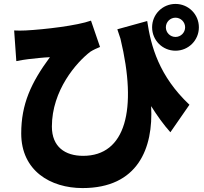

<svg xmlns="http://www.w3.org/2000/svg" viewBox="-20 -870 1040 977"><path d="M52 -715 63 -559C87 -564 102 -566 124 -569C150 -572 203 -578 234 -579C138 -449 88 -340 88 -191C88 -1 237 87 400 87C681 87 761 -115 749 -330C780 -281 812 -236 847 -197L944 -337C789 -483 748 -635 729 -763L577 -721C582 -705 588 -689 593 -673C680 -312 619 -77 403 -77C311 -77 244 -123 244 -226C244 -410 369 -553 440 -607C456 -617 474 -625 489 -631L443 -765C374 -740 208 -720 110 -715C91 -714 71 -714 52 -715ZM824 -731C824 -758 846 -780 873 -780C900 -780 922 -758 922 -731C922 -704 900 -682 873 -682C846 -682 824 -704 824 -731ZM754 -731C754 -665 807 -612 873 -612C939 -612 992 -665 992 -731C992 -797 939 -850 873 -850C807 -850 754 -797 754 -731Z"/></svg>

Font: Source Han Sans HK Heavy
Style: Regular
Weight: 900
Designer: Ryoko NISHIZUKA 西塚涼子 (kana, bopomofo & ideographs); Paul D. Hunt (Latin, Greek & Cyrillic); Sandoll Communications 산돌커뮤니
Foundry: Adobe
Version: Version 2.000;hotconv 1.0.107;makeotfexe 2.5.65593